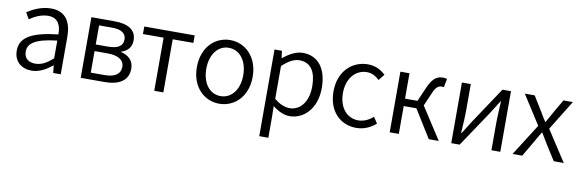

<svg xmlns="http://www.w3.org/2000/svg" viewBox="-54 -1003 5078 1684"><g transform="rotate(10 2485.5 -161.0)"><path d="M217 13C285 13 347 -22 399 -66H402L409 0H476V-335C476 -465 424 -554 293 -554C206 -554 130 -514 83 -483L116 -426C157 -455 215 -486 280 -486C373 -486 396 -414 395 -341C163 -315 60 -257 60 -139C60 -41 128 13 217 13ZM239 -53C184 -53 139 -79 139 -144C139 -218 204 -264 395 -286V-128C340 -79 294 -53 239 -53Z M654 0H866C991 0 1077 -47 1077 -155C1077 -233 1024 -270 964 -284V-288C1019 -305 1054 -342 1054 -404C1054 -501 976 -540 858 -540H654ZM733 -311V-481H848C936 -481 974 -450 974 -396C974 -344 937 -311 841 -311ZM733 -60V-252H849C946 -252 997 -217 997 -159C997 -95 950 -60 856 -60Z M1309 0H1390V-473H1574V-540H1125V-473H1309Z M1889 13C2021 13 2138 -91 2138 -269C2138 -450 2021 -554 1889 -554C1757 -554 1641 -450 1641 -269C1641 -91 1757 13 1889 13ZM1889 -55C1792 -55 1725 -141 1725 -269C1725 -398 1792 -485 1889 -485C1986 -485 2054 -398 2054 -269C2054 -141 1986 -55 1889 -55Z M2285 232H2366V45L2364 -50C2415 -10 2466 13 2516 13C2641 13 2752 -94 2752 -279C2752 -445 2677 -554 2536 -554C2473 -554 2412 -517 2362 -477H2359L2351 -540H2285ZM2504 -56C2467 -56 2417 -71 2366 -115V-407C2421 -458 2470 -485 2517 -485C2625 -485 2667 -400 2667 -278C2667 -141 2598 -56 2504 -56Z M3109 13C3175 13 3235 -13 3283 -56L3247 -110C3213 -80 3167 -55 3116 -55C3012 -55 2942 -141 2942 -269C2942 -398 3017 -485 3118 -485C3163 -485 3198 -465 3230 -435L3273 -489C3235 -524 3186 -554 3115 -554C2978 -554 2858 -450 2858 -269C2858 -91 2967 13 3109 13Z M3659 -284 3708 -397C3736 -464 3759 -474 3787 -474C3795 -474 3798 -474 3805 -472L3820 -548C3812 -551 3800 -554 3789 -554C3733 -554 3693 -533 3652 -438L3598 -314H3487V-540H3406V0H3487V-248H3600L3754 0H3843Z M3954 0H4029L4243 -320C4263 -353 4295 -403 4316 -436H4320C4317 -366 4312 -294 4312 -235V0H4391V-540H4315L4102 -220C4082 -187 4049 -137 4029 -104H4024C4028 -174 4033 -247 4033 -304V-540H3954Z M4500 0H4586L4663 -131C4682 -164 4700 -197 4720 -229H4725C4745 -197 4765 -164 4784 -131L4867 0H4956L4778 -274L4942 -540H4858L4787 -417C4770 -387 4754 -357 4737 -327H4733C4714 -357 4695 -387 4678 -417L4602 -540H4514L4679 -282Z"/></g></svg>

Font: Genne Gothic Normal
Style: Regular
Weight: 350
Designer: Ryoko NISHIZUKA (kana & ideographs); Paul D. Hunt (Latin, Greek & Cyrillic); Wenlong ZHANG (bopomofo); Sandoll Communica
Foundry: Adobe Systems Incorporated
Version: Version 1.004;PS 1.004;hotconv 16.6.51;makeotf.lib2.5.65220